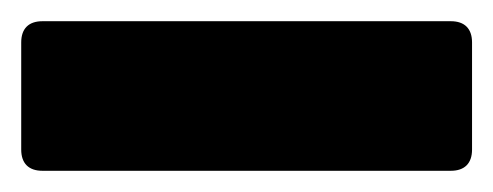

<svg xmlns="http://www.w3.org/2000/svg" viewBox="-30 -784 465 181"><path d="M-10 -744V-643C-10 -630 -3 -623 10 -623H395C408 -623 415 -630 415 -643V-744C415 -757 408 -764 395 -764H10C-3 -764 -10 -757 -10 -744Z"/></svg>

Font: Malmofest Black-Rounded
Style: Regular
Weight: 800
Designer: Jonny Pinhorn (Poppins), Kolossal
Version: Version 1.004;Glyphs 3.1.2 (3151)